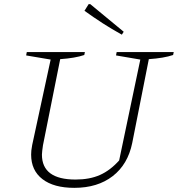

<svg xmlns="http://www.w3.org/2000/svg" viewBox="-20 -896 857 925"><path d="M338 9Q239 9 184.5 -33Q130 -75 130 -151Q130 -160 131 -171Q132 -182 135 -197L224 -609L106 -629L109 -645H389L386 -631Q342 -616 270 -611L187 -196Q185 -181 183.5 -170Q182 -159 182 -151Q182 -31 344 -31Q412 -31 461.5 -53Q511 -75 554 -123L656 -609L539 -629L542 -645H817L814 -631Q770 -616 697 -611L617 -207Q596 -104 523 -47.5Q450 9 338 9ZM567 -729Q518 -756 474 -784.5Q430 -813 387 -844L407 -876H415L576 -743Z"/></svg>

Font: Piazzolla ExtraLight
Style: Italic
Weight: 200
Italic angle: -11.3°
Designer: Juan Pablo del Peral
Foundry: Huerta Tipografica
Version: Version 1.330